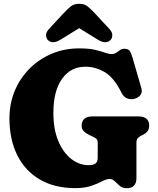

<svg xmlns="http://www.w3.org/2000/svg" viewBox="-20 -976 835 1016"><path d="M702 -34Q702 20 650 20Q628.5 20 614 7.8Q599.5 -4.5 587.2 -16.8Q575 -29 560 -29Q544 -29 520.8 -16.8Q497.5 -4.5 463 7.5Q428.5 19.5 379 19.5Q269 19.5 191 -26Q113 -71.5 71.5 -154.5Q30 -237.5 30 -350Q30 -428.5 58.2 -495.8Q86.5 -563 137 -613.5Q187.5 -664 254.5 -692Q321.5 -720 399 -720Q450 -720 482 -712.5Q514 -705 534.5 -697.5Q555 -690 571 -690Q585 -690 595.2 -697Q605.5 -704 615.2 -711Q625 -718 637 -718Q658 -718 666.2 -706.5Q674.5 -695 682 -668.5L728 -509.5Q734.5 -487 721.8 -471.5Q709 -456 686 -452Q667 -449 650.2 -456.5Q633.5 -464 621.5 -488Q582 -567 533 -595Q484 -623 432 -623Q354 -623 308.2 -558.8Q262.5 -494.5 262.5 -379Q262.5 -291.5 288.5 -229.8Q314.5 -168 357 -135Q399.5 -102 449 -102Q476 -102 486.5 -111.8Q497 -121.5 497 -141V-220.5Q497 -235 490.5 -241Q484 -247 471 -253L455 -260.5Q436 -269.5 424 -280.8Q412 -292 412 -311.5Q412 -334 426 -347Q440 -360 469.5 -360H712Q742 -360 755.8 -347Q769.5 -334 769.5 -312Q769.5 -294 761.2 -282.5Q753 -271 737 -263L728 -258.5Q717.5 -253.5 709.8 -245.8Q702 -238 702 -220.5ZM563.5 -763Q539 -740.5 497 -766.5L399 -827L301 -766.5Q259 -740.5 234.5 -763Q225 -771.5 223.8 -788Q222.5 -804.5 239 -822.5L315 -904.5Q336.5 -927.5 354 -941.8Q371.5 -956 399 -956Q426.5 -956 444 -941.8Q461.5 -927.5 483 -904.5L559 -822.5Q575.5 -804.5 574.2 -788Q573 -771.5 563.5 -763Z"/></svg>

Font: Fraunces 9pt S100 Black
Style: Regular
Weight: 900
Version: Version 1.000; ttfautohint (v1.8.3)